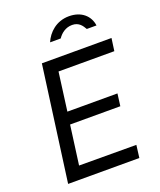

<svg xmlns="http://www.w3.org/2000/svg" viewBox="-166 -1032 945 1135"><g transform="rotate(-20 306.5 -465.0)"><path d="M249 -823H316C334 -850 364 -875 406 -875C450 -875 467 -845 480 -823H541C533 -885 484 -930 406 -930C326 -930 272 -878 249 -823ZM63 0H511L521 -79L161 -80L194 -326H510L520 -403H205L237 -644H588L599 -723H161Z"/></g></svg>

Font: United Sans
Style: Italic
Weight: 400
Italic angle: -8°
Designer: Pablo Impallari, Rodrigo Fuenzalida (Modified by Dan O. Williams)
Version: Version 1.000;PS 001.000;hotconv 1.0.88;makeotf.lib2.5.64775